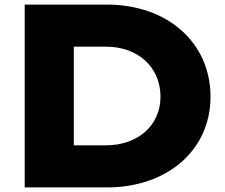

<svg xmlns="http://www.w3.org/2000/svg" viewBox="-20 -820 984 840"><path d="M303 -184.2V-615.8H443.6C584.2 -615.8 682.2 -525.7 682.2 -397C682.2 -272.3 584.2 -184.2 443.6 -184.2ZM88.1 0H446.5C713.9 0 901 -164.4 901 -397C901 -632.7 713.9 -800 446.5 -800H88.1Z"/></svg>

Font: Calandify
Style: Semi Bold
Weight: 700
Designer: Brittany Allen
Foundry: Brittany Allen
Version: Version 1.0; ttfautohint (v1.8.4.7-5d5b)